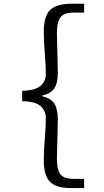

<svg xmlns="http://www.w3.org/2000/svg" viewBox="-20 -879 540 1000"><path d="M281.2 -256.8 276.4 -51.8Q276.4 5.9 294.9 29.3Q313.5 52.7 366.2 52.7H418V100.6H350.6Q274.4 100.6 241.2 68.8Q208 37.1 208 -45.9Q208 -86.9 213.4 -157.2Q218.8 -227.5 218.8 -265.1Q218.8 -302.7 190.4 -327.1Q162.1 -351.6 95.7 -351.6V-406.2Q161.1 -407.2 189.9 -431.2Q218.8 -455.1 218.8 -492.7Q218.8 -530.3 213.4 -600.6Q208 -670.9 208 -711.9Q208 -795.9 241.7 -827.6Q275.4 -859.4 350.6 -859.4H418V-813.5H366.2Q313.5 -813.5 294.9 -789.1Q276.4 -764.6 276.4 -707L281.2 -502Q281.2 -447.3 263.2 -419.4Q245.1 -391.6 201.2 -381.8V-377Q245.1 -367.2 263.2 -338.9Q281.2 -310.5 281.2 -256.8Z"/></svg>

Font: GenEi Gothic M SemiLight
Style: Regular
Weight: 350
Designer: o_tamon (Modified); [Source Han Sans]
Ryoko NISHIZUKA  (kana & ideographs); Paul D. Hunt (Latin, Greek & Cyrillic); Wenl
Version: Version 1.1a;Original Version 1.004